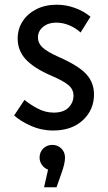

<svg xmlns="http://www.w3.org/2000/svg" viewBox="-20 -544 460 815"><path d="M40 -54 84 -120Q108 -100 140.5 -83Q173 -66 208 -66Q250 -66 271 -87.5Q292 -109 292 -138Q292 -164 271.5 -182Q251 -200 195 -224Q122 -256 88.5 -293Q55 -330 55 -380Q55 -421 76 -453.5Q97 -486 134.5 -505Q172 -524 221 -524Q260 -524 297.5 -510.5Q335 -497 364 -473L322 -406Q303 -424 275.5 -436Q248 -448 218 -448Q185 -448 163 -430Q141 -412 141 -385Q141 -361 160.5 -342.5Q180 -324 232 -301Q315 -264 347 -228.5Q379 -193 379 -143Q379 -78 332 -34Q285 10 205 10Q156 10 111 -10Q66 -30 40 -54ZM256 125Q256 150 241 191L220 251H167L184 176Q168 170 158 156Q148 142 148 125Q148 102 163.5 86.5Q179 71 202 71Q225 71 240.5 86.5Q256 102 256 125Z"/></svg>

Font: Radio Canada Condensed
Style: Regular
Weight: 400
Width: 3
Designer: Charles Daoud, Etienne Aubert Bonn, Alexandre Saumier Demers, Jacques Le Bailly
Foundry: Radio-Canada
Version: Version 2.104; ttfautohint (v1.8.4.7-5d5b);gftools[0.9.28.de